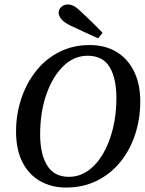

<svg xmlns="http://www.w3.org/2000/svg" viewBox="-20 -827 650 861"><path d="M277 14Q211 14 160 -15Q109 -44 80.5 -100Q52 -156 52 -237Q52 -315 75.5 -385Q99 -455 142 -509Q185 -563 246 -594Q307 -625 382 -625Q451 -625 502 -594.5Q553 -564 581 -507Q609 -450 609 -372Q609 -294 586 -224Q563 -154 519.5 -100.5Q476 -47 414.5 -16.5Q353 14 277 14ZM289 -34Q335 -34 374 -61Q413 -88 441.5 -136.5Q470 -185 486 -249Q502 -313 502 -387Q502 -476 471.5 -526.5Q441 -577 373 -577Q311 -577 263 -529.5Q215 -482 187.5 -402.5Q160 -323 160 -224Q160 -136 191.5 -85Q223 -34 289 -34ZM440 -680 420 -655Q389 -669 356.5 -684Q324 -699 292 -714Q264 -729 253.5 -743Q243 -757 243 -770Q243 -785 255 -796Q267 -807 284 -807Q298 -807 312 -799.5Q326 -792 346 -772Q370 -750 393.5 -727Q417 -704 440 -680Z"/></svg>

Font: Lisu Bosa
Style: Bold Italic
Weight: 700
Italic angle: -19°
Designer: David Morse, Annie Olsen, Victor Gaultney, Frank Grießhammer (Latin)
Foundry: SIL International
Version: Version 2.000